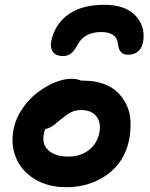

<svg xmlns="http://www.w3.org/2000/svg" viewBox="-20 -761 619 792"><path d="M410.2 -741.2Q494.1 -741.2 535.6 -699.7Q577.1 -658.2 571.8 -599.1Q568.8 -566.9 552 -551Q535.2 -535.2 509.8 -535.2Q490.2 -535.2 480 -545.2Q469.7 -555.2 466.8 -578.1Q462.4 -628.9 397.9 -628.9Q329.6 -628.9 301.8 -579.1Q287.6 -552.7 273.9 -541.3Q260.3 -529.8 240.2 -529.8Q208.5 -529.8 196.5 -549.8Q184.6 -569.8 193.8 -602.1Q210.9 -666.5 265.6 -703.9Q320.3 -741.2 410.2 -741.2ZM252.9 11.2Q177.7 11.2 123 -22.2Q68.4 -55.7 45.9 -110.4Q23.4 -165 36.1 -229Q44.9 -272.5 71.8 -312Q98.6 -351.6 133.1 -378.2Q167.5 -404.8 205.1 -420.4Q242.7 -436 273.9 -436Q297.9 -436 315.9 -428.2H326.2Q369.6 -428.2 405.3 -415.8Q440.9 -403.3 464.1 -381.1Q487.3 -358.9 502 -328.4Q516.6 -297.9 518.3 -262.2Q520 -226.6 513.2 -187Q495.1 -93.8 423.1 -41.3Q351.1 11.2 252.9 11.2ZM161.1 -209Q151.9 -166.5 179.4 -140.9Q207 -115.2 262.2 -115.2Q311 -115.2 345.5 -141.1Q379.9 -167 389.2 -210.9Q398.4 -254.4 377.9 -280.8Q357.4 -307.1 314 -307.1Q291 -307.1 272.7 -297.6Q254.4 -288.1 229 -267.1Q212.4 -252.9 204.8 -247.1Q197.3 -241.2 187.3 -235.8Q177.2 -230.5 167 -229Q162.6 -220.7 161.1 -209Z"/></svg>

Font: Shantell Sans Irregular Bouncy
Style: Italic
Weight: 600
Italic angle: -11.31°
Designer: Stephen Nixon, Anya Danilova, Shantell Martin
Foundry: Arrow Type
Version: Version 1.006;[9816181b4]